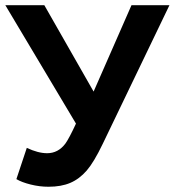

<svg xmlns="http://www.w3.org/2000/svg" viewBox="-20 -708 671 738"><path d="M166.5 9.8Q131.8 9.8 97.7 1.2Q63.5 -7.3 43 -19.5L83 -139.6Q126.5 -119.1 161.1 -119.1Q203.6 -119.1 231.4 -156.2Q246.1 -176.8 272 -232.9L0.5 -688H150.4L339.8 -356L485.4 -688H631.3L375 -155.3Q341.3 -85 313.5 -52.7Q285.2 -20 250.2 -5.1Q215.3 9.8 166.5 9.8Z"/></svg>

Font: Arimo
Style: Bold
Weight: 700
Designer: Steve Matteson
Foundry: Monotype Imaging Inc.
Version: Version 1.33